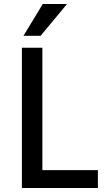

<svg xmlns="http://www.w3.org/2000/svg" viewBox="-20 -945 551 965"><path d="M90 0V-705H193V-90H472V0ZM98 -765 195 -925H317L184 -765Z"/></svg>

Font: Nunito Sans 7pt Condensed SemiBold
Style: Regular
Weight: 600
Width: 3
Designer: Vernon Adams
Foundry: Vernon Adams
Version: Version 3.101;gftools[0.9.27]